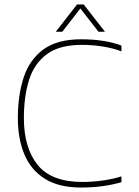

<svg xmlns="http://www.w3.org/2000/svg" viewBox="-20 -830 624 860"><path d="M230 -688 325 -810H355L450 -688H421L340 -792L259 -688ZM343 10Q243 10 180.5 -29.5Q118 -69 89 -139Q60 -209 60 -301Q60 -405 86.5 -484.5Q113 -564 175 -609Q237 -654 343 -654Q396 -654 441.5 -647Q487 -640 524 -626V-600Q487 -614 441.5 -621.5Q396 -629 346 -629Q246 -629 189.5 -587Q133 -545 110 -471.5Q87 -398 87 -301Q87 -168 148.5 -91.5Q210 -15 349 -15Q393 -15 440 -21.5Q487 -28 524 -40V-14Q487 -3 441.5 3.5Q396 10 343 10Z"/></svg>

Font: Kanit Thin
Style: Regular
Weight: 250
Designer: Katatrad Team
Foundry: CadsonDemak
Version: Version 2.000; ttfautohint (v1.8.3)